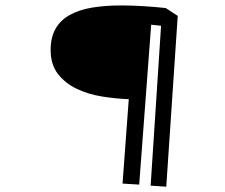

<svg xmlns="http://www.w3.org/2000/svg" viewBox="-20 -664 845 720"><path d="M601.6 -633.8 646.5 -604.5 603.5 36.1 544.9 32.2 584 -567.4 546.9 -571.3 502 28.3 439.5 24.4 462.9 -292Q414.1 -293.9 362.3 -302.2Q310.5 -310.5 267.6 -331.1Q224.6 -351.6 197.3 -386.7Q169.9 -421.9 169.9 -476.6Q169.9 -523.4 188 -555.7Q206.1 -587.9 240.7 -607.4Q275.4 -627 324.2 -635.3Q373 -643.6 434.6 -643.6Q472.7 -643.6 514.6 -641.1Q556.6 -638.7 601.6 -633.8Z"/></svg>

Font: Poor Story
Style: Regular
Weight: 400
Designer: YoonDesign Inc.
Foundry: YoonDesign Inc.
Version: Version 3.00